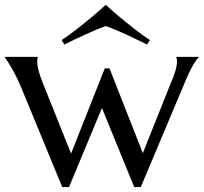

<svg xmlns="http://www.w3.org/2000/svg" viewBox="-29 -757 831 784"><path d="M418 -478 554.2 -131.8 668.9 -418.9Q673.3 -428.2 677.7 -439.7Q682.1 -451.2 685.8 -463.1Q689.5 -475.1 691.7 -486.1Q693.8 -497.1 693.8 -505.9Q693.8 -512.2 692.9 -516.8Q691.9 -521.5 690.9 -522.9V-524.9H782.2V-522.9Q772.5 -513.2 759.3 -491Q746.1 -468.8 728 -425.8L545.9 6.8H519L387.2 -315.9L252.9 6.8H225.1L57.1 -400.9Q47.9 -423.3 37.4 -444.1Q26.9 -464.8 17.3 -481.2Q7.8 -497.6 0.7 -508.5Q-6.3 -519.5 -8.8 -522.9V-524.9H125V-522.9Q124 -520.5 123.5 -515.1Q123 -509.8 123 -505.9Q123 -490.2 127.9 -470.9Q132.8 -451.7 144 -422.9L261.2 -129.9L398.9 -478ZM402.8 -737.3Q431.2 -711.4 461.4 -686Q487.8 -664.1 519.5 -639.2Q551.3 -614.3 583 -593.3L571.8 -575.2Q550.8 -585.4 527.8 -596.4Q504.9 -607.4 482.7 -617.7Q460.4 -627.9 439.9 -636.5Q419.4 -645 402.8 -650.9Q386.2 -645 366 -636.5Q345.7 -627.9 323.5 -617.9Q301.3 -607.9 278.3 -596.9Q255.4 -585.9 233.9 -575.2L222.7 -593.3Q254.4 -614.3 286.1 -639.2Q317.9 -664.1 344.2 -686Q374.5 -711.4 402.8 -737.3Z"/></svg>

Font: Marcellus SC
Style: Regular
Weight: 400
Designer: Astigmatic (AOETI)
Foundry: Astigmatic (AOETI)
Version: Version 1.001